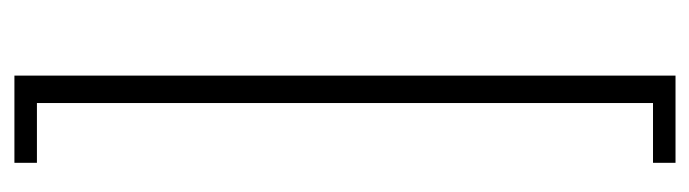

<svg xmlns="http://www.w3.org/2000/svg" viewBox="-374 -406 980 273"><g transform="rotate(90 116.5 -270.0)"><path d="M212 200H88V-740H212V-708H127V168H212Z"/></g></svg>

Font: Livvic ExtraLight
Style: Regular
Weight: 275
Designer: Jacques Le Bailly, Baron von Fonthausen
Version: Version 1.001; ttfautohint (v1.8.2)